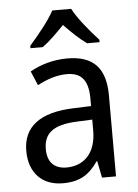

<svg xmlns="http://www.w3.org/2000/svg" viewBox="-55 -808 617 861"><g transform="rotate(-5 254.0 -378.0)"><path d="M298 -766H213C190 -722 138 -659 101 -617V-606H156C187 -628 221 -662 255 -697C289 -662 323 -629 356 -606H412V-617C375 -657 321 -721 298 -766ZM261 -546C197 -546 138 -528 93 -502L120 -438C162 -460 206 -476 253 -476C316 -476 349 -443 349 -357V-324L269 -321C117 -316 42 -256 42 -149C42 -49 101 10 193 10C270 10 312 -17 352 -75H355L370 0H433V-364C433 -486 380 -546 261 -546ZM281 -260 349 -263V-213C349 -111 293 -59 216 -59C164 -59 130 -87 130 -149C130 -218 170 -256 281 -260Z"/></g></svg>

Font: Noto Sans Gurmukhi SemiCondensed
Style: Regular
Weight: 400
Width: 4
Designer: Jelle Bosma - Monotype Design Team
Foundry: Monotype Imaging Inc.
Version: Version 2.004